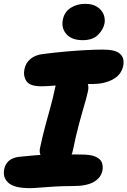

<svg xmlns="http://www.w3.org/2000/svg" viewBox="-29 -968 663 999"><path d="M186 -519Q127 -519 109 -545.5Q91 -572 98 -608Q105 -642 131 -662.5Q157 -683 196 -687Q258 -695 315 -700Q372 -705 421 -707.5Q470 -710 507 -710Q571 -710 595.5 -688Q620 -666 612 -625Q602 -578 557.5 -554.5Q513 -531 454 -531Q410 -531 374.5 -530Q339 -529 310.5 -527Q282 -525 259.5 -523Q237 -521 219 -520Q201 -519 186 -519ZM273 -120Q224 -120 198 -141Q172 -162 179 -197Q191 -254 205.5 -308.5Q220 -363 234 -413Q248 -463 256 -504Q264 -545 282.5 -565Q301 -585 339 -585Q383 -585 410 -559Q437 -533 429 -495Q423 -466 409.5 -420.5Q396 -375 380.5 -316.5Q365 -258 351 -189Q338 -120 273 -120ZM127 11Q45 11 14.5 -17Q-16 -45 -7 -88Q-2 -114 17 -131Q36 -148 70 -152Q119 -157 154 -160Q189 -163 216.5 -164Q244 -165 269.5 -165Q295 -165 324.5 -164.5Q354 -164 394 -164Q445 -164 470 -152Q495 -140 501.5 -121Q508 -102 504 -81Q497 -44 460 -22Q423 0 352 0Q301 0 257 2.5Q213 5 179.5 8Q146 11 127 11ZM401 -759Q345 -759 317 -790Q289 -821 298 -866Q306 -906 338.5 -927Q371 -948 414 -948Q453 -948 477 -932Q501 -916 510 -893Q519 -870 515 -847Q509 -815 481.5 -787Q454 -759 401 -759Z"/></svg>

Font: Shantell Sans ExtraBold
Style: Italic
Weight: 800
Italic angle: -11°
Designer: Stephen Nixon, Anya Danilova, Shantell Martin
Foundry: Arrow Type
Version: Version 1.011;[c5ecc13dd]